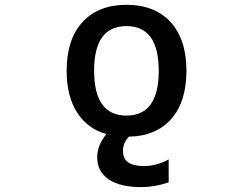

<svg xmlns="http://www.w3.org/2000/svg" viewBox="-20 -553 1040 792"><path d="M368.2 -261.7Q368.2 -76.2 501.5 -76.2Q634.8 -76.2 634.8 -260.7Q634.8 -445.3 501.5 -445.3Q368.2 -445.3 368.2 -261.7ZM562.5 218.8Q474.6 218.8 427.7 186.5Q380.9 154.3 380.9 95.7Q380.9 45.9 418.9 0Q342.8 -20.5 298.8 -87.9Q254.9 -155.3 254.9 -260.7Q254.9 -390.6 320.3 -461.9Q385.7 -533.2 502 -533.2Q618.2 -533.2 683.6 -461.9Q749 -390.6 749 -260.7Q749 -132.8 686 -62Q623 8.8 511.7 10.7Q487.3 35.2 487.3 70.3Q487.3 132.8 575.2 131.8Q627 131.8 675.8 104.5V199.2Q618.2 218.8 562.5 218.8Z"/></svg>

Font: GenEi Gothic M SemiBold
Style: Regular
Weight: 500
Designer: o_tamon (Modified); [Source Han Sans]
Ryoko NISHIZUKA  (kana & ideographs); Paul D. Hunt (Latin, Greek & Cyrillic); Wenl
Version: Version 1.1a;Original Version 1.004